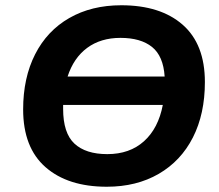

<svg xmlns="http://www.w3.org/2000/svg" viewBox="-20 -700 833 730"><path d="M68 -284Q68 -404 113.5 -493.5Q159 -583 243.5 -631.5Q328 -680 441 -680Q590 -680 674.5 -606Q759 -532 759 -388Q759 -267 713.5 -177.5Q668 -88 583.5 -39Q499 10 386 10Q238 10 153 -64.5Q68 -139 68 -284ZM599 -301H220V-286Q220 -194 263 -154Q306 -114 388 -114Q473 -114 527.5 -163Q582 -212 599 -301ZM606 -409Q601 -487 558 -521.5Q515 -556 438 -556Q363 -556 311.5 -518Q260 -480 237 -409Z"/></svg>

Font: SN Pro Bold
Style: Bold Italic
Weight: 700
Italic angle: -9°
Designer: Tobias Whetton
Foundry: Supernotes
Version: Version 1.003